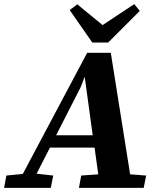

<svg xmlns="http://www.w3.org/2000/svg" viewBox="-58 -914 779 934"><path d="M-38 0 -27 -60 53 -68 366 -657H481L575 -66L653 -60L641 0H326L337 -60L420 -66L402 -196H185L120 -69L201 -60L189 0ZM334 -489 215 -256H393L354 -541ZM318 -893 441 -792 595 -894 622 -861 468 -707H391L281 -865Z"/></svg>

Font: Source Serif 4 SmText
Style: Bold Italic
Weight: 700
Italic angle: -12°
Designer: Frank Grießhammer
Foundry: Adobe
Version: Version 4.005;hotconv 1.1.0;makeotfexe 2.6.0